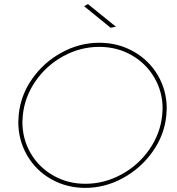

<svg xmlns="http://www.w3.org/2000/svg" viewBox="-20 -911 862 934"><path d="M408 -891 544 -781 518 -776 389 -881ZM791 -383Q791 -371 789 -349Q780 -255 723 -174Q666 -93 578.5 -45Q491 3 395 3Q304 3 229 -39.5Q154 -82 111.5 -156Q69 -230 69 -318Q69 -328 71 -352Q80 -447 136.5 -527.5Q193 -608 280 -655.5Q367 -703 463 -703Q554 -703 629.5 -660.5Q705 -618 748 -544.5Q791 -471 791 -383ZM91 -350Q89 -328 89 -318Q89 -235 129 -166Q169 -97 239.5 -57Q310 -17 395 -17Q487 -17 570 -62Q653 -107 706.5 -184Q760 -261 769 -351Q771 -373 771 -383Q771 -465 730.5 -534Q690 -603 619.5 -643Q549 -683 463 -683Q371 -683 288.5 -638Q206 -593 153 -516.5Q100 -440 91 -350Z"/></svg>

Font: TypoPRO Montserrat Alternates
Style: Italic
Weight: 250
Italic angle: -11.3°
Designer: Julieta Ulanovsky
Foundry: Julieta Ulanovsky
Version: Version 6.001